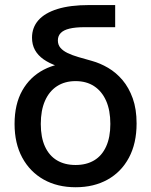

<svg xmlns="http://www.w3.org/2000/svg" viewBox="-20 -748 613 779"><path d="M287.1 11.7Q212.9 11.7 157.2 -19.5Q101.6 -50.8 70.3 -108.4Q39.1 -166 39.1 -245.1Q39.1 -325.2 70.3 -380.6Q101.6 -436 157.2 -465.1Q212.9 -494.1 286.6 -494.1V-460Q245.6 -468.3 212.6 -479.7Q179.7 -491.2 156.7 -507.3Q133.8 -523.4 121.8 -545.2Q109.9 -566.9 109.9 -595.2Q109.9 -636.2 135.7 -665.8Q161.6 -695.3 213.1 -711.4Q264.6 -727.5 342.3 -727.5H447.3V-637.7H323.7Q285.6 -637.7 261.7 -631.8Q237.8 -626 226.3 -614Q214.8 -602.1 214.8 -584Q214.8 -566.4 225.1 -554.2Q235.4 -542 253.9 -533Q272.5 -523.9 297.6 -516.6Q322.8 -509.3 352.5 -501Q386.2 -491.7 418.7 -472.7Q451.2 -453.6 477.1 -423.1Q502.9 -392.6 518.6 -348.9Q534.2 -305.2 534.2 -247.1Q534.2 -166.5 503.2 -108.4Q472.2 -50.3 416.5 -19.3Q360.8 11.7 287.1 11.7ZM286.6 -78.6Q330.6 -78.6 362.1 -97.4Q393.6 -116.2 410.6 -153.6Q427.7 -190.9 427.7 -245.1Q427.7 -300.3 410.6 -338.9Q393.6 -377.4 362.1 -398.2Q330.6 -418.9 286.6 -418.9Q243.2 -418.9 211.4 -398.4Q179.7 -377.9 162.6 -339.1Q145.5 -300.3 145.5 -245.1Q145.5 -190.4 162.6 -153.3Q179.7 -116.2 211.2 -97.4Q242.7 -78.6 286.6 -78.6Z"/></svg>

Font: Inter 24pt Medium
Style: Regular
Weight: 500
Designer: Rasmus Andersson
Foundry: rsms
Version: Version 4.001;git-66647c0bb